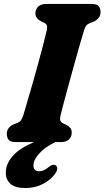

<svg xmlns="http://www.w3.org/2000/svg" viewBox="-20 -720 530 973"><path d="M286.5 -133.5Q282.5 -115 286.5 -107Q290.5 -99 300.5 -94.5L316.5 -87Q330 -80 336.8 -71.2Q343.5 -62.5 343.5 -48.5Q343.5 -26.5 329.2 -13.2Q315 0 290 0H260Q205 27.5 177.2 59.5Q149.5 91.5 149.5 117.5Q149.5 148 178.5 148Q201.5 148 225 128Q235 120.5 242.5 116.8Q250 113 258.5 116Q267 118.5 269.8 130Q272.5 141.5 259 160.5Q239 190 198.8 211.5Q158.5 233 108.5 233Q57.5 233 33.5 212Q9.5 191 9.5 154.5Q9.5 111 44 71.2Q78.5 31.5 152.5 0H60Q32.5 0 23.5 -11.8Q14.5 -23.5 14.5 -41.5Q14.5 -59.5 24.5 -71.5Q34.5 -83.5 48 -89.5L67 -97Q79.5 -101.5 86 -110Q92.5 -118.5 99 -138.5Q107 -166 119.5 -208.5Q132 -251 146.2 -300.8Q160.5 -350.5 174.2 -400.8Q188 -451 199.2 -494.5Q210.5 -538 217 -566.5Q220 -581.5 217.5 -590.5Q215 -599.5 203 -605L186.5 -613Q159.5 -627 159.5 -651.5Q159.5 -673.5 173.8 -686.8Q188 -700 215 -700H444Q471 -700 480.2 -688.5Q489.5 -677 489.5 -659Q489.5 -641 479.2 -628.8Q469 -616.5 455 -610.5L436 -603Q422.5 -597.5 416.8 -590.2Q411 -583 405 -563.5Q395.5 -532.5 381.2 -482.5Q367 -432.5 351.2 -375.5Q335.5 -318.5 321.2 -266.2Q307 -214 297.5 -177.8Q288 -141.5 286.5 -133.5Z"/></svg>

Font: Fraunces 9pt SuperSoft
Style: Bold Italic
Weight: 700
Italic angle: -16°
Version: Version 1.000;[b76b70a41]